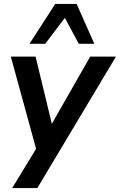

<svg xmlns="http://www.w3.org/2000/svg" viewBox="-20 -777 610 977"><path d="M42 180 179 -45 171 7 35 -489H161L253 -109H222L439 -489H570L170 180ZM130 -554 261 -757H370L460 -554H381L310 -686L210 -554Z"/></svg>

Font: Nunito Sans 12pt
Style: Bold Italic
Weight: 700
Italic angle: -9°
Designer: Vernon Adams
Foundry: Vernon Adams
Version: Version 3.101;gftools[0.9.27]